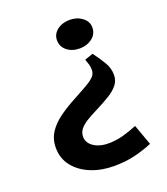

<svg xmlns="http://www.w3.org/2000/svg" viewBox="-132 -793 779 897"><g transform="rotate(-20 257.5 -344.5)"><path d="M318.8 -700.7Q354.8 -700.7 380.7 -680.9Q406.5 -661.2 406.5 -631.1Q406.5 -599.1 380.7 -578.9Q354.8 -558.8 318.8 -558.8Q280.8 -558.8 255.7 -578.9Q230.6 -599.1 230.6 -631.1Q230.6 -661.2 255.7 -680.9Q280.8 -700.7 318.8 -700.7ZM473.7 -27.9Q430.2 -9.6 383.5 1.4Q336.7 12.3 281.1 12.3Q218.8 12.3 167.2 -8.7Q115.5 -29.7 84.6 -68.5Q53.7 -107.2 53.7 -160.8Q53.7 -204.1 75.5 -237.1Q97.3 -270 133.4 -296Q169.5 -321.9 211.4 -344.2Q245.3 -363 269.3 -376Q293.3 -389 308.2 -399.9Q323.2 -410.7 329.8 -421.6Q336.5 -432.5 336.5 -446.1Q336.5 -459.9 332.9 -473.1Q329.2 -486.3 323.7 -500.8L365.4 -515.2Q392.3 -478.9 409.1 -449.9Q425.8 -420.9 425.8 -388.7Q425.8 -361.3 409.6 -340.4Q393.5 -319.5 364.4 -301.5Q335.2 -283.5 294.9 -263.1Q261.9 -247.1 238.9 -232.6Q215.8 -218.1 203.4 -202.3Q191 -186.4 191 -164.4Q191 -145.3 204.1 -129.7Q217.3 -114.2 240.1 -105.2Q262.9 -96.2 291.9 -96.2Q330.4 -96.2 365.6 -105.8Q400.8 -115.5 436.6 -130.4Z"/></g></svg>

Font: BioRhyme ExtraBold
Style: Regular
Weight: 800
Designer: Aoife Mooney
Foundry: Aoife Mooney Type
Version: Version 1.600;gftools[0.9.33]